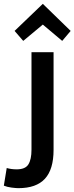

<svg xmlns="http://www.w3.org/2000/svg" viewBox="-88 -794 388 1000"><path d="M8 186Q-5 186 -28 183Q-51 180 -68 173L-53 81Q-30 88 -1 88Q44 88 60 62Q76 36 76 -14V-522H191V-13Q191 88 146 137Q101 186 8 186ZM33 -581 -12 -633 135 -774 280 -633 236 -581 135 -666Z"/></svg>

Font: Ubuntu Sans SemiBold
Style: Regular
Weight: 600
Designer: Dalton Maag Ltd
Foundry: Dalton Maag Ltd
Version: Version 1.006; ttfautohint (v1.8.4.7-5d5b)